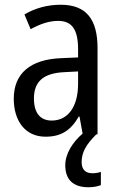

<svg xmlns="http://www.w3.org/2000/svg" viewBox="-20 -566 500 809"><path d="M324 117C324 78 341 44 386 0H391V-363C391 -483 345 -546 236 -546C179 -546 126 -531 83 -505L109 -443C149 -465 187 -478 225 -478C282 -478 309 -443 309 -359V-324L239 -321C107 -316 38 -256 38 -150C38 -58 85 10 172 10C239 10 279 -18 312 -75H315L328 -3C286 33 255 82 255 130C255 190 287 223 353 223C375 223 392 219 405 214V158C397 161 386 164 369 164C340 164 324 148 324 117ZM252 -262 309 -265V-213C309 -113 264 -58 198 -58C152 -58 123 -87 123 -151C123 -220 160 -258 252 -262Z"/></svg>

Font: Noto Sans Lao Looped Condensed
Style: Regular
Weight: 400
Width: 3
Designer: Mark Frömberg, Ben Mitchell
Foundry: The Fontpad Ltd
Version: Version 1.002